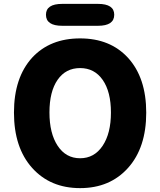

<svg xmlns="http://www.w3.org/2000/svg" viewBox="-20 -956 826 990"><path d="M146 -659Q238 -758 393 -758Q548 -758 640 -658Q734 -555 734 -375Q734 -195 640.5 -90.5Q547 14 393 14Q239 14 145.5 -90.5Q52 -195 52 -375.5Q52 -556 146 -659ZM277.5 -204Q320 -140 393 -140Q466 -140 509 -204Q552 -268 552 -375.5Q552 -483 509.5 -544Q467 -605 393 -605Q319 -605 277 -544.5Q235 -484 235 -376Q235 -268 277.5 -204ZM301 -823Q217 -823 217 -880Q217 -936 301 -936H485Q569 -936 569 -880Q569 -823 485 -823Z"/></svg>

Font: Resource Han Rounded JP Heavy
Style: Regular
Weight: 900
Designer: Cyano Hao (round all glyphs); Ryoko NISHIZUKA 西塚涼子 (kana, bopomofo & ideographs); Paul D. Hunt (Latin, Greek & Cyrillic)
Foundry: Cyano Hao
Version: 0.990